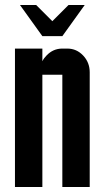

<svg xmlns="http://www.w3.org/2000/svg" viewBox="-20 -750 420 770"><path d="M230 -605H149.9L60.1 -730H125L189.9 -665L254.9 -730H319.8ZM149.9 0H40V-555.2H149.9V-504.4Q155.8 -516.6 166.5 -527.3Q192.9 -555.2 230 -555.2H250Q287.1 -555.2 313.5 -527.3Q339.8 -499.5 339.8 -460V0H230V-450.2H149.9Z"/></svg>

Font: Horta
Style: Regular
Weight: 600
Width: 3
Version: Version 0.11